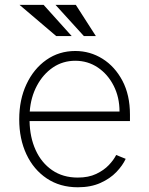

<svg xmlns="http://www.w3.org/2000/svg" viewBox="-20 -765 618 796"><path d="M302.6 11.4Q228.7 11.4 174 -25.2Q119.3 -61.8 89.5 -125.4Q59.7 -188.9 59.7 -270.2Q59.7 -351.9 89.7 -415.8Q119.7 -479.8 172.2 -516.7Q224.8 -553.6 292.3 -553.6Q353.3 -553.6 404.8 -521.5Q456.3 -489.3 487.6 -430.2Q518.8 -371.1 518.8 -290.1V-263.1H102.6Q103.7 -196 127.7 -143.1Q151.6 -90.2 196.2 -59.5Q240.8 -28.8 302.6 -28.8Q346.9 -28.8 378.7 -43.9Q410.5 -58.9 431.1 -80.6Q451.7 -102.3 461.6 -122.5L501.1 -106.5Q488.6 -79.2 462.5 -51.8Q436.4 -24.5 396.5 -6.6Q356.5 11.4 302.6 11.4ZM103.3 -302.6H475.5Q475.5 -361.9 451.3 -409.4Q427.2 -457 385.7 -485.1Q344.1 -513.1 292.3 -513.1Q240.4 -513.1 199.4 -485.3Q158.4 -457.4 133 -409.6Q107.6 -361.9 103.3 -302.6ZM277.3 -615.4H213.1L61.1 -744.7H160.9ZM377.5 -615.4H327.8L210.2 -744.7H294.4Z"/></svg>

Font: Inter UI Extra Light
Style: Regular
Weight: 200
Designer: Rasmus Andersson
Foundry: rsms
Version: 3.2;8d6f07862